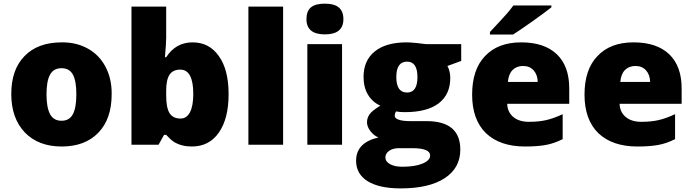

<svg xmlns="http://www.w3.org/2000/svg" viewBox="-20 -796 3811 1056"><path d="M324.2 -563Q401.9 -563 463.9 -528.3Q525.9 -493.7 560.1 -429.2Q594.2 -364.7 594.2 -282.7Q594.2 -280.3 594.2 -277.8Q594.2 -142.1 521 -66.2Q447.8 9.8 319.3 9.8Q190.9 9.8 116.2 -67.9Q42 -146 42 -279.5Q42 -413.1 114.7 -487.3Q187.5 -563 319.8 -563Q321.8 -563 324.2 -563ZM399.9 -277.3Q399.9 -350.6 380.9 -385.7Q361.8 -420.9 318.4 -420.9Q274.9 -420.9 255.4 -385.7Q235.8 -350.6 235.8 -277.6Q235.8 -204.6 255.4 -168.2Q274.9 -131.8 318.4 -131.8Q361.8 -131.8 380.9 -168Q399.9 -204.1 399.9 -277.3Z M894 -759.8V-587.9Q894 -560.5 887.2 -481.4H894Q946.8 -563 1039.1 -563Q1131.3 -563 1184.1 -486.8Q1237.3 -412.6 1237.3 -278.1Q1237.3 -143.6 1183.8 -66.9Q1130.4 9.8 1035.2 9.8Q978.5 9.8 937.5 -15.1Q918.9 -26.9 894 -54.2H882.3L852.1 0H703.1V-759.8ZM894 -297.9V-271Q894 -203.1 912.6 -173.6Q931.2 -144 973.1 -144Q1006.8 -144 1024.9 -178.7Q1043 -213.4 1043 -279.8Q1043 -413.1 971.2 -413.1Q931.2 -413.1 912.6 -385.3Q894 -357.4 894 -297.9Z M1537.1 0H1346.2V-759.8H1537.1Z M1868.7 -690.9Q1868.7 -606.9 1767.1 -606.9Q1665.5 -606.9 1665.5 -690.9Q1665.5 -734.4 1689.7 -755.1Q1713.9 -775.9 1766.4 -775.9Q1818.8 -775.9 1843.8 -754.6Q1868.7 -733.4 1868.7 -690.9ZM1861.3 0H1670.4V-553.2H1861.3Z M2233.9 -129.9H2325.7Q2511.7 -129.9 2511.7 26.9Q2511.7 127.9 2425.8 184.1Q2339.8 240.2 2183.6 240.2Q2065.9 240.2 2002.2 200.7Q1938.5 161.1 1938.5 87.9Q1938.5 -11.7 2061.5 -40Q2036.6 -49.8 2017.6 -74.5Q1998.5 -99.1 1998.5 -123.3Q1998.5 -147.5 2012.7 -167.5Q2026.9 -187.5 2071.8 -214.8Q2028.3 -234.4 2003.9 -275.1Q1979.5 -315.9 1979.5 -373Q1979.5 -462.9 2041 -512.9Q2102.5 -563 2216.8 -563Q2234.4 -563 2272 -559.3Q2309.6 -555.7 2323.7 -553.2H2516.6V-460.9L2440.9 -433.1Q2456.5 -404.3 2456.5 -367.2Q2456.5 -276.9 2393.1 -228Q2329.6 -179.2 2206.5 -179.2Q2177.2 -179.2 2157.7 -183.1Q2150.9 -170.4 2150.9 -159.2Q2150.9 -145 2173.3 -137.5Q2195.8 -129.9 2233.9 -129.9ZM2218.8 -457Q2159.7 -457 2159.7 -372.1Q2159.7 -287.1 2218.8 -287.1Q2275.9 -287.1 2275.9 -372.1Q2275.9 -457 2218.8 -457ZM2247.6 19H2172.9Q2142.1 19 2120.6 33.2Q2099.6 47.9 2099.6 70.1Q2099.6 92.3 2125 106.7Q2150.4 121.1 2192.9 121.1Q2261.7 121.1 2303.7 103.8Q2345.7 86.4 2345.7 59.1Q2345.7 19 2247.6 19Z M3012.7 -766.1V-755.9Q2979.5 -729 2909.2 -679.2Q2838.9 -629.4 2801.8 -606H2674.8V-620.1Q2750.5 -700.7 2770 -723.6Q2789.6 -746.6 2803.7 -766.1ZM2867.7 9.8Q2730 9.8 2652.8 -63.5Q2576.7 -137.7 2576.7 -275.6Q2576.7 -413.6 2647.5 -487.3Q2718.3 -563 2846.2 -563Q2974.1 -563 3042.5 -497.6Q3110.8 -432.1 3110.8 -310.1V-225.1H2769.5Q2771.5 -178.7 2803.5 -152.3Q2835.4 -126 2888.9 -126Q2942.4 -126 2983.4 -135.3Q3024.4 -144.5 3074.7 -168V-30.8Q3027.8 -6.8 2981 1.5Q2934.1 9.8 2867.7 9.8ZM2773.4 -345.2H2937.5Q2936.5 -385.3 2914.8 -409.2Q2893.1 -433.1 2857.2 -433.1Q2821.3 -433.1 2799.3 -411.1Q2777.3 -389.2 2773.4 -345.2Z M3485.8 9.8Q3348.1 9.8 3271 -63.5Q3194.8 -137.7 3194.8 -275.6Q3194.8 -413.6 3265.6 -487.3Q3336.4 -563 3464.4 -563Q3592.3 -563 3660.6 -497.6Q3729 -432.1 3729 -310.1V-225.1H3387.7Q3389.6 -178.7 3421.6 -152.3Q3453.6 -126 3507.1 -126Q3560.5 -126 3601.6 -135.3Q3642.6 -144.5 3692.9 -168V-30.8Q3646 -6.8 3599.1 1.5Q3552.2 9.8 3485.8 9.8ZM3391.6 -345.2H3555.7Q3554.7 -385.3 3533 -409.2Q3511.2 -433.1 3475.3 -433.1Q3439.5 -433.1 3417.5 -411.1Q3395.5 -389.2 3391.6 -345.2Z"/></svg>

Font: Open Sans Hebrew Extra Bold
Style: Regular
Weight: 800
Foundry: Ascender Corporation, Yanek Iontef
Version: Version 2.001;PS 002.001;hotconv 1.0.70;makeotf.lib2.5.58329